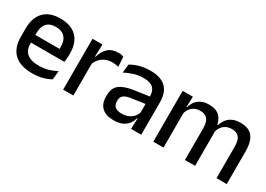

<svg xmlns="http://www.w3.org/2000/svg" viewBox="-9 -1044 2213 1598"><g transform="rotate(30 1098.0 -245.0)"><path d="M276.5 11.5Q159.5 11.5 101.2 -44.2Q43 -100 43 -205V-285Q43 -388.5 97.2 -445.2Q151.5 -502 255.5 -502Q326 -502 373 -476.2Q420 -450.5 443.5 -403.5Q467 -356.5 467 -292V-273.5Q467 -256.5 465.5 -239Q464 -221.5 461.5 -205.5H371.5Q372.5 -231.5 372.8 -254.5Q373 -277.5 373 -296.5Q373 -337 360 -365Q347 -393 321 -407.8Q295 -422.5 255.5 -422.5Q197 -422.5 168.5 -389.2Q140 -356 140 -294.5V-248.5L140.5 -237V-193.5Q140.5 -166 148.8 -143.5Q157 -121 175.2 -104.8Q193.5 -88.5 222.5 -79.8Q251.5 -71 293 -71Q340 -71 381.2 -83Q422.5 -95 459 -115L450 -31.5Q417 -12 373.2 -0.2Q329.5 11.5 276.5 11.5ZM95 -205.5V-279H441.5V-205.5Z M662 -295.5 641 -372H665Q680.5 -430 717 -463.2Q753.5 -496.5 816.5 -496.5Q831.5 -496.5 843.2 -494.2Q855 -492 864.5 -489L870.5 -393.5Q858.5 -397.5 843.5 -399.8Q828.5 -402 811 -402Q757.5 -402 718.5 -374.5Q679.5 -347 662 -295.5ZM568 0V-489H663.5L659 -346.5L666 -339.5V0Z M1221 0 1225 -116 1221.5 -131V-285L1222 -309.5Q1222 -366 1193.2 -392.5Q1164.5 -419 1101 -419Q1049.5 -419 1005.5 -404.5Q961.5 -390 926 -371L935 -453Q955 -464.5 982 -475.5Q1009 -486.5 1043 -493.5Q1077 -500.5 1117.5 -500.5Q1173 -500.5 1211.5 -487.2Q1250 -474 1273.5 -449Q1297 -424 1307.8 -389Q1318.5 -354 1318.5 -311V0ZM1055.5 11Q983 11 944.5 -24.8Q906 -60.5 906 -126.5V-141.5Q906 -211.5 949.2 -245.2Q992.5 -279 1085.5 -292L1232.5 -313L1238 -242L1097 -222Q1046.5 -215 1025 -197.8Q1003.5 -180.5 1003.5 -147V-140Q1003.5 -106.5 1024.2 -88.5Q1045 -70.5 1087.5 -70.5Q1126.5 -70.5 1154.5 -83.5Q1182.5 -96.5 1200 -118.2Q1217.5 -140 1224 -166.5L1237.5 -101H1219.5Q1211.5 -71 1193 -45.5Q1174.5 -20 1141.2 -4.5Q1108 11 1055.5 11Z M2042 0V-304.5Q2042 -339 2033.2 -364.8Q2024.5 -390.5 2004.2 -404.5Q1984 -418.5 1949.5 -418.5Q1916.5 -418.5 1892.5 -405.5Q1868.5 -392.5 1853.8 -370.5Q1839 -348.5 1832.5 -320.5L1819.5 -388.5H1831Q1840 -418 1858.5 -443.5Q1877 -469 1908.5 -484.5Q1940 -500 1988 -500Q2042 -500 2075.5 -478.8Q2109 -457.5 2124.5 -416.2Q2140 -375 2140 -315.5V0ZM1434.5 0V-489H1532.5L1528.5 -374.5L1532.5 -368.5V0ZM1738.5 0V-304.5Q1738.5 -339 1729.8 -364.8Q1721 -390.5 1700.8 -404.5Q1680.5 -418.5 1646 -418.5Q1613 -418.5 1589 -405.5Q1565 -392.5 1550.2 -370.5Q1535.5 -348.5 1529 -320.5L1513 -388.5H1534Q1542 -419.5 1560.2 -444.8Q1578.5 -470 1609 -485Q1639.5 -500 1684 -500Q1752 -500 1787 -465Q1822 -430 1831 -363Q1833.5 -353.5 1834.8 -341.5Q1836 -329.5 1836 -318V0Z"/></g></svg>

Font: Anek Tamil Medium
Style: Regular
Weight: 500
Designer: Aadarsh Rajan (Tamil), Yesha Goshar (Latin)
Foundry: Ek Type
Version: Version 1.003